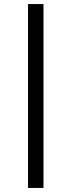

<svg xmlns="http://www.w3.org/2000/svg" viewBox="-20 -795 342 945"><path d="M118 130V-775H194V130Z"/></svg>

Font: Raleway-v4020 Medium
Style: Italic
Weight: 500
Italic angle: -12°
Designer: Matt McInerney, Pablo Impallari, Rodrigo Fuenzalida
Foundry: Matt McInerney, Pablo Impallari, Rodrigo Fuenzalida
Version: Version 4.020;PS 004.020;hotconv 1.0.88;makeotf.lib2.5.64775